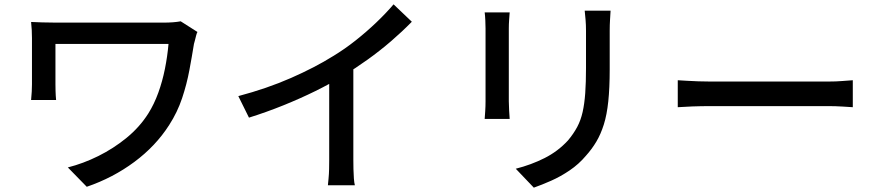

<svg xmlns="http://www.w3.org/2000/svg" viewBox="-20 -815 4040 883"><path d="M888 -668Q885 -663 882 -651.5Q879 -640 876.5 -629.5Q874 -619 872 -613Q863 -557 851 -492.5Q839 -428 817.5 -363.5Q796 -299 758 -240Q696 -143 597.5 -70Q499 3 379 44L292 -45Q363 -63 432.5 -97.5Q502 -132 562 -181Q622 -230 662 -293Q689 -336 708 -388.5Q727 -441 738.5 -498.5Q750 -556 755 -613Q742 -613 711.5 -613Q681 -613 638.5 -613Q596 -613 547.5 -613Q499 -613 450.5 -613Q402 -613 358.5 -613Q315 -613 282.5 -613Q250 -613 235 -613Q235 -604 235 -586Q235 -568 235 -545Q235 -522 235 -499Q235 -476 235 -457Q235 -438 235 -427Q235 -417 235.5 -396.5Q236 -376 238 -355H123Q125 -376 126 -393.5Q127 -411 127 -427Q127 -441 127 -468.5Q127 -496 127 -529.5Q127 -563 127 -593.5Q127 -624 127 -640Q127 -658 126 -677Q125 -696 123 -714Q145 -713 174 -712Q203 -711 236 -711Q244 -711 271.5 -711Q299 -711 339.5 -711Q380 -711 427.5 -711Q475 -711 523 -711Q571 -711 614.5 -711Q658 -711 689.5 -711Q721 -711 734 -711Q755 -711 775 -712.5Q795 -714 811 -717Z M1076 -373Q1208 -408 1318.5 -456.5Q1429 -505 1512 -557Q1565 -589 1615.5 -629Q1666 -669 1711 -712Q1756 -755 1790 -795L1874 -715Q1830 -670 1779 -626Q1728 -582 1671.5 -541.5Q1615 -501 1556 -465Q1501 -431 1431 -396.5Q1361 -362 1283 -330.5Q1205 -299 1125 -274ZM1494 -505 1605 -534V-81Q1605 -61 1605.5 -37.5Q1606 -14 1607.5 6Q1609 26 1612 37H1488Q1489 26 1491 6Q1493 -14 1493.5 -37.5Q1494 -61 1494 -81Z M2788 -766Q2787 -747 2785.5 -724Q2784 -701 2784 -674Q2784 -651 2784 -617.5Q2784 -584 2784 -550.5Q2784 -517 2784 -496Q2784 -411 2777.5 -349Q2771 -287 2757 -242.5Q2743 -198 2722.5 -163.5Q2702 -129 2674 -98Q2642 -60 2600 -31.5Q2558 -3 2515 16Q2472 35 2435 48L2352 -39Q2423 -57 2484.5 -88Q2546 -119 2592 -169Q2618 -200 2634.5 -231Q2651 -262 2659.5 -300Q2668 -338 2671.5 -387Q2675 -436 2675 -502Q2675 -524 2675 -557Q2675 -590 2675 -622Q2675 -654 2675 -674Q2675 -701 2673 -724Q2671 -747 2669 -766ZM2324 -758Q2323 -743 2321.5 -724Q2320 -705 2320 -684Q2320 -675 2320 -650.5Q2320 -626 2320 -592Q2320 -558 2320 -521Q2320 -484 2320 -449Q2320 -414 2320 -387.5Q2320 -361 2320 -349Q2320 -330 2321.5 -306.5Q2323 -283 2324 -268H2209Q2210 -280 2211.5 -303.5Q2213 -327 2213 -349Q2213 -361 2213 -388Q2213 -415 2213 -449.5Q2213 -484 2213 -521.5Q2213 -559 2213 -592.5Q2213 -626 2213 -650.5Q2213 -675 2213 -684Q2213 -698 2212 -720.5Q2211 -743 2209 -758Z M3097 -446Q3114 -445 3138.5 -443.5Q3163 -442 3191.5 -441Q3220 -440 3246 -440Q3266 -440 3301 -440Q3336 -440 3380.5 -440Q3425 -440 3474 -440Q3523 -440 3571.5 -440Q3620 -440 3663 -440Q3706 -440 3739 -440Q3772 -440 3790 -440Q3826 -440 3855 -442.5Q3884 -445 3902 -446V-322Q3885 -323 3854 -325Q3823 -327 3790 -327Q3773 -327 3739.5 -327Q3706 -327 3663 -327Q3620 -327 3571.5 -327Q3523 -327 3474 -327Q3425 -327 3380.5 -327Q3336 -327 3301 -327Q3266 -327 3246 -327Q3205 -327 3164 -325.5Q3123 -324 3097 -322Z"/></svg>

Font: Noto Sans JP Thin Medium
Style: Regular
Weight: 500
Version: Version 2.004-H2;hotconv 1.0.118;makeotfexe 2.5.65603